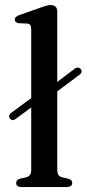

<svg xmlns="http://www.w3.org/2000/svg" viewBox="-20 -758 351 778"><path d="M20 -277.5Q16 -283.5 17.2 -289.2Q18.5 -295 24 -299.5L135 -381.5L177 -399.5L284 -480.5Q289.5 -484.5 296 -484Q302.5 -483.5 307 -478Q311.5 -472.5 310.5 -466.8Q309.5 -461 303.5 -456L188 -370L146 -351.5L42.5 -275.5Q30 -266 20 -277.5ZM212 -711.5V-69.5Q212 -56 217 -49Q222 -42 232 -39.5L254.5 -34.5Q263.5 -32 268 -27.8Q272.5 -23.5 272.5 -16.5Q272.5 -9 266.8 -4.5Q261 0 249 0H68Q56.5 0 51 -4.5Q45.5 -9 45.5 -16.5Q45.5 -23 49.8 -27.5Q54 -32 62.5 -34.5L86.5 -39.5Q96 -42.5 101.2 -49Q106.5 -55.5 106.5 -69.5V-640Q106.5 -651.5 102.5 -656.5Q98.5 -661.5 90 -662.5L56 -664Q47.5 -665.5 43.8 -669Q40 -672.5 40 -678.5Q40 -685 44.2 -689.2Q48.5 -693.5 60 -697.5L142.5 -726.5Q159 -732.5 168.8 -735Q178.5 -737.5 185.5 -737.5Q199 -737.5 205.5 -730.5Q212 -723.5 212 -711.5Z"/></svg>

Font: Fraunces 10pt
Style: Regular
Weight: 400
Version: Version 1.000;[b76b70a41]